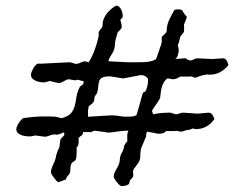

<svg xmlns="http://www.w3.org/2000/svg" viewBox="-20 -693 843 666"><path d="M374.5 -79.6Q374.5 -87.4 377.4 -94Q380.4 -100.6 384 -106.7Q387.7 -112.8 390.9 -119.4Q394 -126 395 -133.3Q395.5 -141.1 396.2 -145.5Q397 -149.9 397.9 -152.8Q398.9 -155.8 400.1 -158Q401.4 -160.2 402.3 -163.1Q403.8 -165 405.5 -168.2Q407.2 -171.4 408.7 -176.8Q409.7 -181.2 410.2 -183.8Q410.6 -186.5 411.6 -189Q412.6 -191.4 414.8 -194.6Q417 -197.8 421.9 -203.6Q421.4 -207 421.4 -209.5Q421.4 -211.9 421.4 -214.4Q421.4 -217.8 421.4 -221.2Q421.4 -224.6 421.9 -230Q421.9 -231.9 423.6 -234.4Q425.3 -236.8 425.3 -239.3H424.3Q423.8 -239.3 423.1 -239.5Q422.4 -239.7 421.4 -239.7Q414.1 -239.7 397.9 -238Q381.8 -236.3 357.9 -232.9L311.5 -239.3Q299.3 -239.3 299.3 -234.9H268.1Q268.1 -226.1 261.7 -222.2Q259.3 -221.2 257.1 -218.3Q254.9 -215.3 252.4 -215.3Q252.4 -211.4 252.7 -208.7Q252.9 -206.1 252.9 -203.6Q252.9 -193.4 251.2 -189Q249.5 -184.6 246.1 -182.6Q246.1 -167 245.6 -156Q245.1 -145 242.7 -139.2Q242.2 -137.2 236.8 -133.3Q231.4 -129.4 229.5 -128.4Q225.6 -122.1 224.9 -117.4Q224.1 -112.8 224.1 -106.4Q224.1 -99.6 223.6 -98.1Q222.2 -91.3 220 -88.6Q217.8 -85.9 215.8 -84Q213.9 -82 212.2 -79.6Q210.4 -77.1 209 -70.8L183.1 -61Q180.2 -61 175.8 -65.9Q171.4 -70.8 167 -76.7Q162.6 -82.5 159.7 -87.6Q156.7 -92.8 156.7 -93.8Q156.7 -101.6 158.7 -107.7Q160.6 -113.8 163.3 -119.6Q166 -125.5 168.7 -131.3Q171.4 -137.2 172.9 -144.5Q173.8 -146.5 174.3 -151.9Q174.8 -157.2 177.2 -159.7Q177.7 -166.5 181.4 -172.6Q185.1 -178.7 187 -187.5Q187 -188.5 187.3 -191.7Q187.5 -194.8 188 -198.5Q188.5 -202.1 189 -205.3Q189.5 -208.5 189.5 -209.5Q190.4 -211.4 196.3 -216.8Q202.1 -222.2 203.1 -225.6Q203.1 -227.5 202.9 -230.7Q202.6 -233.9 200.7 -233.9Q192.4 -229.5 185.1 -227.5Q177.7 -225.6 177.2 -225.6Q174.8 -226.6 173.1 -226.6Q171.4 -226.6 169.4 -226.6Q164.1 -226.6 159.9 -225.3Q155.8 -224.1 151.9 -222.7Q147.9 -221.2 143.8 -220Q139.6 -218.8 134.8 -218.8L102.5 -223.1Q92.8 -221.2 89.6 -220.5Q86.4 -219.7 84 -219.7Q77.6 -219.7 69.6 -220.7Q61.5 -221.7 54.2 -224.4Q46.9 -227.1 41.7 -231.9Q36.6 -236.8 36.6 -245.1Q36.6 -249 39.1 -254.9Q41.5 -260.7 45.2 -266.4Q48.8 -272 53 -276.6Q57.1 -281.2 60.5 -283.2Q84.5 -286.6 100.3 -287.8Q116.2 -289.1 130.4 -289.1Q141.6 -289.1 152.1 -289.1Q162.6 -289.1 173.8 -288.1Q185.5 -284.7 189.7 -283.9Q193.8 -283.2 194.8 -283.2Q216.8 -289.6 226.1 -300.3Q235.4 -311 239 -325Q242.7 -338.9 244.9 -355Q247.1 -371.1 255.4 -388.7Q256.8 -392.6 259.5 -394.3Q262.2 -396 264.4 -397.7Q266.6 -399.4 268.3 -401.6Q270 -403.8 270 -408.7Q269.5 -409.2 269.5 -410.2Q269 -411.1 269 -412.1Q265.6 -412.1 263.9 -412.4Q262.2 -412.6 260.5 -413.3Q258.8 -414.1 256.3 -414.8Q253.9 -415.5 249.5 -416.5Q246.6 -415.5 244.1 -415Q241.7 -414.6 237.8 -414.6L219.2 -418Q214.8 -418 210.4 -416Q206.1 -414.1 201.7 -411.4Q197.3 -408.7 192.6 -406.7Q188 -404.8 183.1 -404.8L152.3 -412.1Q142.6 -409.7 139.4 -408.4Q136.2 -407.2 133.8 -407.2Q127.4 -407.2 119.4 -408.4Q111.3 -409.7 104.2 -412.6Q97.2 -415.5 92.3 -420.7Q87.4 -425.8 87.4 -434.1Q87.4 -438 89.6 -443.6Q91.8 -449.2 95 -455.1Q98.1 -460.9 102.3 -465.6Q106.4 -470.2 110.4 -472.2H124L223.6 -477.1L242.7 -471.2Q250 -471.2 257.3 -474.9Q264.6 -478.5 273.4 -480.5Q275.9 -480.5 280.8 -478.8Q285.6 -477.1 286.6 -477.1Q287.1 -477.5 288.1 -478Q289.6 -479.5 289.6 -480.5Q300.8 -499 309.3 -522.5Q317.9 -545.9 322.3 -567.9V-580.6Q322.3 -582.5 324.7 -585.7Q327.1 -588.9 328.1 -591.3Q332.5 -595.2 334.2 -598.6Q335.9 -602.1 335.9 -607.4Q335.9 -618.2 339.8 -627.7Q343.8 -637.2 350.1 -645.5Q356.4 -653.8 364.7 -660.9Q373 -668 382.3 -673.3Q389.2 -673.3 393.8 -668.9Q398.4 -664.6 401.1 -658.4Q403.8 -652.3 404.8 -646.5Q405.8 -640.6 405.8 -637.7Q405.8 -631.3 401.6 -628.7Q397.5 -626 397.5 -622.6Q399.4 -618.7 400.6 -612.1Q401.9 -605.5 402.3 -603Q402.3 -598.1 400.9 -595.2Q399.4 -592.3 397.2 -589.8Q395 -587.4 392.6 -585.4Q390.1 -583.5 388.2 -580.6Q387.7 -579.1 386.2 -574.2Q384.8 -569.3 383.1 -563.2Q381.3 -557.1 380.1 -551.3Q378.9 -545.4 378.9 -543Q378.9 -530.8 376.2 -522.7Q373.5 -514.6 369.6 -508.1Q365.7 -501.5 361.8 -495.4Q357.9 -489.3 356 -480.5L421.9 -477.1H458.5Q466.8 -477.1 475.8 -477.3Q484.9 -477.5 493.4 -478.8Q502 -480 509.3 -482.2Q516.6 -484.4 521.5 -488.3Q521.5 -488.8 524.7 -497.3Q527.8 -505.9 531.5 -516.6Q535.2 -527.3 538.3 -536.9Q541.5 -546.4 541 -548.3V-563.5Q542 -566.4 544.7 -568.8Q547.4 -571.3 550.3 -573.7Q553.2 -576.2 555.7 -579.1Q558.1 -582 558.1 -585.4Q558.1 -597.2 560.8 -607.2Q563.5 -617.2 567.6 -626Q571.8 -634.8 576.4 -642.8Q581.1 -650.9 585 -658.7Q588.4 -659.7 591.3 -660.2Q594.2 -660.6 596.7 -660.6Q603.5 -660.6 608.2 -659.2Q612.8 -657.7 612.8 -656.2Q616.7 -647.9 621.1 -642.8Q625.5 -637.7 627.9 -635.3Q627.9 -632.8 626.5 -628.4Q625 -624 623 -619.6Q621.1 -615.2 619.6 -611.6Q618.2 -607.9 618.2 -607.4Q618.7 -601.6 618.7 -597.7Q618.7 -593.8 618.7 -591.3Q618.7 -585.9 617.9 -583.5Q617.2 -581.1 616 -579.1Q614.7 -577.1 612.8 -575.2Q610.8 -573.2 607.9 -569.3Q605.5 -566.4 604.7 -563.5Q604 -560.5 603.3 -556.9Q602.5 -553.2 601.3 -548.6Q600.1 -543.9 596.7 -537.1L600.1 -521Q600.1 -517.1 599.4 -512.2Q598.6 -507.3 597.2 -502.4Q595.7 -497.6 593.3 -493.7Q590.8 -489.7 587.4 -488.3L620.6 -490.7Q626 -490.7 629.9 -487.1Q633.8 -483.4 640.6 -483.4Q646 -483.4 652.1 -487.1Q658.2 -490.7 666 -490.7L715.8 -488.3L752.9 -490.7Q762.2 -490.7 766.4 -482.7Q770.5 -474.6 772.5 -467.3Q759.8 -451.7 743.9 -442.9Q728 -434.1 708.5 -434.1Q702.6 -434.1 701.2 -434.1Q699.7 -434.1 699.7 -435.1Q689.9 -433.6 681.2 -431.4Q672.4 -429.2 670.4 -428.2Q668.5 -427.2 664.8 -425.5Q661.1 -423.8 655.8 -423.8Q650.4 -423.8 646 -428.2Q638.2 -427.2 635.5 -427.2Q632.8 -427.2 630.9 -427.2Q618.2 -427.2 613.5 -427.2Q608.9 -427.2 607.9 -428.2Q597.7 -422.9 591.8 -420.4Q585.9 -418 578.1 -418Q569.3 -420.4 565.4 -420.7Q561.5 -420.9 559.6 -420.9Q551.3 -413.1 547.1 -405.3Q543 -397.5 540.8 -389.2Q538.6 -380.9 537.8 -372.1Q537.1 -363.3 535.2 -353Q533.2 -348.1 528.6 -341.3Q523.9 -334.5 519.3 -327.6Q514.6 -320.8 511 -315.2Q507.3 -309.6 507.3 -307.6Q508.3 -304.2 509.5 -300.8Q510.7 -297.4 511.7 -296.4Q516.6 -297.9 524.4 -299.1Q532.2 -300.3 540.8 -301Q549.3 -301.8 557.4 -302Q565.4 -302.2 571.3 -302.2L590.3 -296.4Q595.7 -296.4 602.1 -299.3Q608.4 -302.2 616.2 -302.2L666 -298.8L703.1 -302.2Q712.4 -302.2 717 -294.4Q721.7 -286.6 723.6 -279.8Q699.2 -245.1 658.7 -245.1Q656.2 -245.1 653.1 -246.3Q649.9 -247.6 649.4 -247.6Q648.4 -247.6 643.1 -245.1Q637.7 -242.7 635.7 -242.7Q631.8 -242.7 627.7 -241.5Q623.5 -240.2 619.6 -239.3Q612.8 -236.3 607.9 -236.3Q603.5 -236.8 600.1 -237.8Q597.2 -238.3 594.2 -238.8Q591.3 -239.3 590.3 -239.3Q587.9 -238.3 585.4 -238.3Q583 -238.3 580.6 -238.3Q565.4 -238.3 562 -238.3Q558.6 -238.3 558.1 -239.3Q549.3 -231.4 542.7 -230.2Q536.1 -229 529.3 -229L491.2 -236.3Q487.8 -233.9 487.3 -229Q486.8 -224.1 486.8 -219.7L471.2 -182.6Q470.2 -180.7 469.2 -176.8Q468.3 -172.9 467.8 -168.9Q467.3 -165 467 -161.4Q466.8 -157.7 466.8 -156.2Q466.8 -146.5 465.3 -140.6Q463.9 -134.8 460.9 -129.9Q458 -125 453.9 -119.9Q449.7 -114.7 443.8 -106.4Q441.4 -100.6 441.4 -98.6Q441.4 -93.3 441.9 -90.8Q442.4 -88.4 442.4 -85.9Q442.4 -84 441.9 -82.5Q441.4 -81.1 441.4 -80.1Q440.4 -78.1 436.8 -73.7Q433.1 -69.3 431.2 -68.4Q430.7 -65.9 429.2 -61.5Q427.7 -57.1 427.7 -54.7Q421.4 -50.8 415.3 -49.1Q409.2 -47.4 401.9 -47.4Q398.9 -47.4 394.3 -51.5Q389.6 -55.7 385.3 -61Q380.9 -66.4 377.7 -71.8Q374.5 -77.1 374.5 -79.6ZM361.8 -428.2Q348.1 -428.2 340.3 -426Q332.5 -423.8 328.1 -418.7Q323.7 -413.6 322.3 -405.5Q320.8 -397.5 319.8 -385.3Q318.8 -372.6 313.7 -365.7Q308.6 -358.9 308.6 -358.4Q308.6 -357.9 308.1 -355.5Q307.6 -353 307.1 -350.1Q306.6 -347.2 306.4 -344.7Q306.2 -342.3 306.2 -342.3Q302.2 -335.9 298.8 -333Q295.4 -330.1 292.7 -328.4Q290 -326.7 288.3 -324.2Q286.6 -321.8 286.6 -315.9Q285.2 -314.5 285.2 -302.2V-288.1L368.2 -293Q371.1 -293 380.4 -292.2Q389.6 -291.5 412.6 -288.1Q423.8 -288.1 434.3 -288.6Q444.8 -289.1 452.6 -293Q453.6 -293 456.5 -303.2Q459.5 -313.5 463.1 -326.7Q466.8 -339.8 470.2 -352.3Q473.6 -364.7 475.1 -369.1Q476.6 -372.1 477.5 -372.8Q478.5 -373.5 479.7 -373.8Q481 -374 482.4 -374.5Q483.9 -375 485.4 -377.4Q493.7 -394.5 493.7 -419.9Q486.3 -428.2 480.7 -430.4Q475.1 -432.6 468.3 -432.6L407.7 -420.9Z"/></svg>

Font: IM FELL English
Style: Regular
Weight: 400
Designer: Igino Marini
Foundry: Igino Marini
Version: 3.00